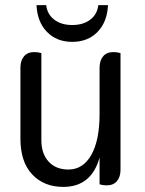

<svg xmlns="http://www.w3.org/2000/svg" viewBox="-20 -720 566 752"><path d="M60 -177V-455Q60 -483 74 -499.5Q88 -516 114 -516Q129 -516 142 -512V-171Q142 -118 170.5 -87Q199 -56 248 -56Q305 -56 337.5 -113Q370 -170 370 -274V-455Q370 -483 384 -499.5Q398 -516 424 -516Q439 -516 452 -512V-55Q452 -27 438 -10.5Q424 6 398 6Q383 6 370 2V-103Q338 12 228 12Q152 12 106 -37Q60 -86 60 -177ZM123 -700H161Q165 -664 192.5 -643Q220 -622 263 -622Q306 -622 333.5 -643Q361 -664 365 -700H403Q400 -634 362 -595Q324 -556 263 -556Q202 -556 164 -595Q126 -634 123 -700Z"/></svg>

Font: Thasadith
Style: Bold
Weight: 700
Designer: Cadson Demak Co.,Ltd.
Foundry: Cadson Demak Co.,Ltd.
Version: Version 1.000; ttfautohint (v1.6)